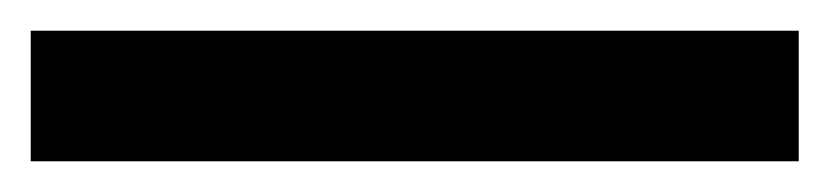

<svg xmlns="http://www.w3.org/2000/svg" viewBox="-20 -20 540 125"><path d="M0 0H500V85H0Z"/></svg>

Font: Metropolitano Medium
Style: Regular
Weight: 500
Designer: Fonts by Alex Slobzheninov & Chris M. Simpson / Changes by Cristiano Sobral
Foundry: Fonts by Alex Slobzheninov & Chris M. Simpson / Changes by Cristiano Sobral
Version: Version 1.00;August 30, 2020;FontCreator 13.0.0.2681 64-bit